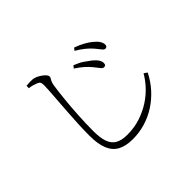

<svg xmlns="http://www.w3.org/2000/svg" viewBox="-156 -1003 1312 1312"><g transform="rotate(-45 500.0 -347.5)"><path d="M774 -530Q763 -530 752.5 -544.5Q742 -559 723 -581Q704 -604 676.5 -626.5Q649 -649 614 -669L628 -687Q670 -672 698.5 -655.5Q727 -639 744 -625Q793 -587 793 -550Q793 -541 788 -535.5Q783 -530 774 -530ZM678 -447Q666 -447 655 -462Q644 -477 626 -499Q607 -522 585 -542Q563 -562 525 -587L539 -605Q580 -589 607 -570.5Q634 -552 652 -538Q700 -499 697 -465Q696 -455 691 -451Q686 -447 678 -447ZM470 40Q404 40 361 17.5Q318 -5 297 -55Q276 -105 276 -187Q276 -235 278.5 -291Q281 -347 285 -403Q289 -459 292.5 -508.5Q296 -558 298.5 -594Q301 -630 301 -645Q301 -669 296 -678Q291 -687 278 -692Q267 -697 248.5 -702.5Q230 -708 213 -709V-732Q233 -734 247.5 -734.5Q262 -735 273 -734Q288 -733 304.5 -725.5Q321 -718 336 -707.5Q351 -697 360.5 -686Q370 -675 370 -666Q370 -657 365.5 -650.5Q361 -644 356 -633.5Q351 -623 347 -600Q340 -553 333 -484.5Q326 -416 321.5 -339Q317 -262 317 -190Q317 -124 331.5 -84Q346 -44 378.5 -26Q411 -8 464 -8Q532 -8 591 -27.5Q650 -47 698 -78.5Q746 -110 781.5 -149Q817 -188 839 -227L863 -211Q834 -153 792.5 -107Q751 -61 700 -28Q649 5 590.5 22.5Q532 40 470 40Z"/></g></svg>

Font: Noto Serif SC ExtraLight ExtraLight
Style: Regular
Weight: 250
Version: Version 2.002-H1;hotconv 1.1.0;makeotfexe 2.6.0